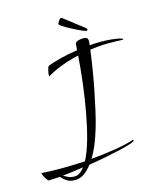

<svg xmlns="http://www.w3.org/2000/svg" viewBox="-314 -999 1008 1217"><g transform="rotate(-15 190.5 -391.0)"><path d="M27 117Q-12 117 -33.5 99.5Q-55 82 -63 72L-135 76Q-140 76 -148.5 64.5Q-157 53 -163.5 39.5Q-170 26 -170 21Q-170 19 -168 19Q-138 21 -106 22Q-74 23 -40 23Q-2 23 37 21.5Q76 20 116 18Q143 -33 164.5 -109.5Q186 -186 202.5 -276.5Q219 -367 230.5 -461Q242 -555 248 -641Q186 -627 131.5 -606Q77 -585 39 -561H38Q36 -561 36 -568Q36 -577 38.5 -590Q41 -603 44.5 -613.5Q48 -624 51 -625Q86 -640 138.5 -653Q191 -666 250 -675L253 -714Q254 -726 270.5 -732Q287 -738 305 -738Q325 -738 331.5 -731.5Q338 -725 338 -711Q338 -705 337 -699Q336 -693 335 -685Q374 -688 412 -688Q441 -688 473.5 -685Q506 -682 528.5 -677Q551 -672 551 -665Q551 -664 549 -664Q527 -665 501.5 -665.5Q476 -666 449 -666Q421 -666 391 -663.5Q361 -661 332 -657Q325 -602 314.5 -536Q304 -470 290.5 -402.5Q277 -335 263.5 -275Q250 -215 237 -171Q231 -151 220.5 -119.5Q210 -88 195 -53Q180 -18 160 14Q239 7 312 -4.5Q385 -16 441 -33H444Q449 -33 449 -31Q449 -24 423 -15Q397 -6 352.5 4.5Q308 15 252.5 26Q197 37 138 46Q115 77 87 97Q59 117 27 117ZM29 94Q63 94 94 52Q58 57 23.5 62Q-11 67 -43 70Q-31 77 -13.5 85.5Q4 94 29 94ZM342 -778Q335 -778 320 -784Q310 -788 287 -799Q264 -810 239 -823.5Q214 -837 196.5 -848.5Q179 -860 179 -864Q178 -868 182.5 -876Q187 -884 193.5 -891.5Q200 -899 203 -899Q206 -899 208.5 -898Q211 -897 217 -892Q220 -890 236.5 -877Q253 -864 274.5 -847.5Q296 -831 313.5 -817Q331 -803 336 -800Q347 -792 347 -786Q347 -778 342 -778Z"/></g></svg>

Font: Comforter
Style: Regular
Weight: 400
Designer: Robert E. Leuschke
Foundry: Robert E. Leuschke
Version: Version 1.013; ttfautohint (v1.8.3)